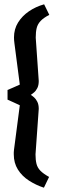

<svg xmlns="http://www.w3.org/2000/svg" viewBox="-20 -721 268 892"><path d="M184 151Q147 139 114.5 118Q82 97 63 66.5Q44 36 44 -4Q44 -7 44 -13Q44 -19 45 -25L72 -232Q58 -239 43 -245.5Q28 -252 15 -258V-303Q28 -309 43 -315Q58 -321 72 -328L47 -520Q46 -525 45.5 -534Q45 -543 45 -547Q45 -586 64 -616.5Q83 -647 114.5 -668.5Q146 -690 185 -701L209 -652Q182 -638 168.5 -623.5Q155 -609 150.5 -591Q146 -573 146 -546L160 -345Q160 -325 153.5 -312Q147 -299 138 -291.5Q129 -284 123 -280Q130 -276 138.5 -268.5Q147 -261 153.5 -248Q160 -235 160 -215L145 -4Q145 22 149.5 40Q154 58 167.5 72Q181 86 208 101Z"/></svg>

Font: Faustina Light SemiBold
Style: Regular
Weight: 600
Version: Version 1.200